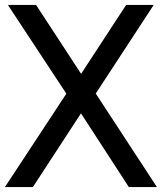

<svg xmlns="http://www.w3.org/2000/svg" viewBox="-21 -760 658 780"><path d="M-1 0 248.5 -379.5 11 -740H125.5L308.5 -460L491.5 -740H603.5L368 -380L616.5 0H502.5L308 -299.5L112.5 0Z"/></svg>

Font: Encode Sans SemiCondensed SemiCondensed Medium
Style: Regular
Weight: 500
Width: 4
Designer: Multiple Designers
Foundry: Impallari Type
Version: Version 3.000; ttfautohint (v1.8.3) -l 8 -r 50 -G 200 -x 14 